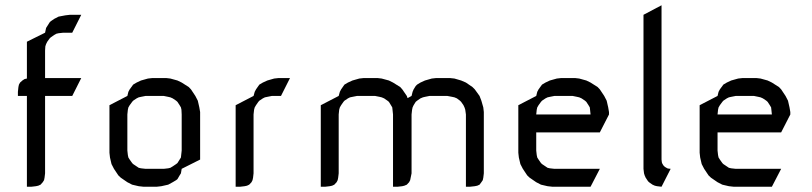

<svg xmlns="http://www.w3.org/2000/svg" viewBox="-20 -708 3079 728"><path d="M47.9 -344.2V-359.9L49.8 -377.9L51.8 -387.2L56.2 -395L64.9 -402.8L73.2 -408.2L82 -410.2V-549.8L150.9 -584L154.8 -602.1L159.2 -608.9L168 -623L171.9 -627L185.1 -636.2L202.1 -645L228 -649.9L245.1 -651.9H288.1L253.9 -584H220.2L202.1 -582L193.8 -580.1L185.1 -575.2L171.9 -565.9L168 -562L159.2 -549.8L154.8 -541L151.9 -532.2L150.9 -516.1V-412.1H288.1L253.9 -344.2H150.9V-50.8L148.9 -34.2L147 -24.9L142.1 -17.1L133.8 -7.8L125 -3.9L116.2 -2L99.1 0H82V-344.2Z M395 -128.9V-309.1L462.9 -344.2L466.8 -359.9L471.7 -369.1L481 -381.8L484.9 -387.2L498 -395L514.6 -402.8L541 -410.2L558.1 -412.1H609.9L626 -410.2L652.8 -402.8L668.9 -395L695.8 -377.9L704.1 -369.1L720.7 -344.2L730 -326.2L735.8 -300.8L738.8 -283.2V-103L668.9 -67.9L666 -50.8L661.1 -43L652.8 -28.8L647.9 -24.9L634.8 -17.1L617.7 -7.8L591.8 -2L574.7 0H523.9L505.9 -2L481 -7.8L462.9 -17.1L438 -34.2L428.7 -43L412.1 -67.9L402.8 -85.9L397 -110.8ZM462.9 -137.2 464.8 -120.1 466.8 -110.8 471.7 -103 481 -89.8 484.9 -85.9 498 -77.1 505.9 -71.8 514.6 -69.8 531.7 -67.9H601.1L617.7 -69.8L626 -71.8L634.8 -77.1L647.9 -85.9L652.8 -89.8L661.1 -103L666 -110.8L667 -120.1L668.9 -137.2V-273.9L668 -292L666 -300.8L661.1 -309.1L652.8 -321.8L647.9 -326.2L634.8 -335L626 -338.9L617.7 -340.8L601.1 -344.2H531.7L514.6 -340.8L505.9 -338.9L498 -335L484.9 -326.2L481 -321.8L471.7 -309.1L466.8 -300.8L464.8 -292L462.9 -273.9Z M873.5 0V-309.1L941.4 -344.2L945.8 -359.9L950.7 -369.1L959.5 -381.8L963.4 -387.2L976.6 -395L993.7 -402.8L1019.5 -410.2L1036.6 -412.1H1079.6L1045.4 -344.2H1010.7L993.7 -340.8L984.4 -338.9L976.6 -335L963.4 -326.2L959.5 -321.8L950.7 -309.1L945.8 -300.8L943.4 -292L941.4 -273.9V-50.8L939.5 -34.2L937.5 -24.9L933.6 -17.1L924.8 -7.8L916.5 -3.9L907.7 -2L890.6 0Z M1196.3 0V-309.1L1264.2 -344.2L1268.6 -359.9L1273.4 -369.1L1282.2 -381.8L1286.1 -387.2L1299.3 -395L1316.4 -402.8L1342.3 -410.2L1359.4 -412.1H1411.1L1427.2 -410.2L1454.6 -402.8L1470.2 -395L1497.6 -377.9L1505.4 -369.1L1522.5 -344.2L1525.4 -335.9L1540.5 -344.2L1544.4 -359.9L1548.3 -369.1L1556.2 -381.8L1561.5 -387.2L1574.2 -395L1591.3 -402.8L1617.2 -410.2L1634.3 -412.1H1685.5L1703.1 -410.2L1728.5 -402.8L1746.6 -395L1771.5 -377.9L1780.3 -369.1L1798.3 -344.2L1805.2 -326.2L1812.5 -300.8L1814.5 -283.2V-50.8L1812.5 -34.2L1810.5 -24.9L1805.2 -17.1L1798.3 -7.8L1789.6 -3.9L1780.3 -2L1762.2 0H1746.6V-273.9L1744.1 -292L1741.2 -300.8L1737.3 -309.1L1728.5 -321.8L1724.1 -326.2L1712.4 -335L1703.1 -338.9L1694.3 -340.8L1676.3 -344.2H1608.4L1591.3 -340.8L1583.5 -338.9L1574.2 -335L1561.5 -326.2L1556.2 -321.8L1548.3 -309.1L1544.4 -300.8L1542.5 -292L1540.5 -273.9V-50.8L1537.1 -34.2L1535.2 -24.9L1531.2 -17.1L1522.5 -7.8L1513.2 -3.9L1505.4 -2L1488.3 0H1470.2V-273.9L1468.3 -292L1467.3 -300.8L1462.4 -309.1L1454.6 -321.8L1449.2 -326.2L1436.5 -335L1427.2 -338.9L1419.4 -340.8L1402.3 -344.2H1333.5L1316.4 -340.8L1307.1 -338.9L1299.3 -335L1286.1 -326.2L1282.2 -321.8L1273.4 -309.1L1268.6 -300.8L1266.1 -292L1264.2 -273.9V-50.8L1262.2 -34.2L1260.3 -24.9L1256.3 -17.1L1247.6 -7.8L1239.3 -3.9L1230.5 -2L1213.4 0Z M1945.3 -128.9V-309.1L2013.2 -344.2L2017.1 -359.9L2022 -369.1L2031.2 -381.8L2035.2 -387.2L2048.3 -395L2064.9 -402.8L2091.3 -410.2L2108.4 -412.1H2160.2L2176.3 -410.2L2203.1 -402.8L2219.2 -395L2246.1 -377.9L2254.4 -369.1L2271 -344.2L2280.3 -326.2L2286.1 -300.8L2289.1 -283.2V-273.9L2254.4 -206.1H2013.2V-137.2L2015.1 -120.1L2017.1 -110.8L2022 -103L2031.2 -89.8L2035.2 -85.9L2048.3 -77.1L2056.2 -71.8L2064.9 -69.8L2082 -67.9H2254.4L2219.2 0H2074.2L2056.2 -2L2031.2 -7.8L2013.2 -17.1L1988.3 -34.2L1979 -43L1962.4 -67.9L1953.1 -85.9L1947.3 -110.8ZM2013.2 -273.9H2219.2L2217.3 -292L2216.3 -300.8L2211.4 -309.1L2203.1 -321.8L2198.2 -326.2L2185.1 -335L2176.3 -338.9L2168 -340.8L2151.4 -344.2H2082L2064.9 -340.8L2056.2 -338.9L2048.3 -335L2035.2 -326.2L2031.2 -321.8L2022 -309.1L2017.1 -300.8L2015.1 -292Z M2419.9 -67.9V-651.9L2488.3 -688V-103L2489.3 -94.2L2490.2 -89.8L2495.1 -81.1L2501 -75.2L2510.3 -69.8L2514.2 -68.8L2522.9 -67.9L2488.3 0L2471.2 -2L2462.9 -3.9L2454.1 -7.8L2440.9 -17.1L2437 -21L2428.2 -34.2L2424.3 -43L2421.9 -50.8Z M2632.8 -128.9V-309.1L2700.7 -344.2L2704.6 -359.9L2709.5 -369.1L2718.8 -381.8L2722.7 -387.2L2735.8 -395L2752.4 -402.8L2778.8 -410.2L2795.9 -412.1H2847.7L2863.8 -410.2L2890.6 -402.8L2906.7 -395L2933.6 -377.9L2941.9 -369.1L2958.5 -344.2L2967.8 -326.2L2973.6 -300.8L2976.6 -283.2V-273.9L2941.9 -206.1H2700.7V-137.2L2702.6 -120.1L2704.6 -110.8L2709.5 -103L2718.8 -89.8L2722.7 -85.9L2735.8 -77.1L2743.7 -71.8L2752.4 -69.8L2769.5 -67.9H2941.9L2906.7 0H2761.7L2743.7 -2L2718.8 -7.8L2700.7 -17.1L2675.8 -34.2L2666.5 -43L2649.9 -67.9L2640.6 -85.9L2634.8 -110.8ZM2700.7 -273.9H2906.7L2904.8 -292L2903.8 -300.8L2898.9 -309.1L2890.6 -321.8L2885.7 -326.2L2872.6 -335L2863.8 -338.9L2855.5 -340.8L2838.9 -344.2H2769.5L2752.4 -340.8L2743.7 -338.9L2735.8 -335L2722.7 -326.2L2718.8 -321.8L2709.5 -309.1L2704.6 -300.8L2702.6 -292Z"/></svg>

Font: Petahja
Style: Regular
Weight: 400
Designer: T. Christopher White
Version: Version 1.1